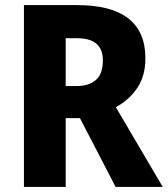

<svg xmlns="http://www.w3.org/2000/svg" viewBox="-20 -734 659 754"><path d="M282 -714Q551 -714 551 -505Q551 -437 520 -390Q489 -343 435 -313L619 0H434L294 -270H238V0H74V-714ZM280 -584H238V-396H280Q329 -396 356.5 -420Q384 -444 384 -497Q384 -540 359 -562Q334 -584 280 -584Z"/></svg>

Font: Noto Sans Khmer UI SemiCondensed ExtraBold
Style: Regular
Weight: 800
Width: 4
Designer: Danh Hong and the Monotype Design Team
Foundry: Monotype Imaging Inc.
Version: Version 2.002; ttfautohint (v1.8.4.7-5d5b)